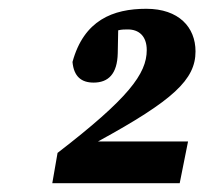

<svg xmlns="http://www.w3.org/2000/svg" viewBox="-20 -823 465 437"><path d="M99 -406H389L408 -501H203C375 -595 425 -642 425 -706C425 -761 387 -803 313 -803C237 -803 171 -777 145 -682C148 -649 165 -635 193 -635C226 -635 247 -654 248 -702L249 -754C257 -756 264 -756 271 -756C296 -756 314 -741 314 -709C314 -655 272 -599 111 -475Z"/></svg>

Font: Source Serif Pro Black
Style: Italic
Weight: 900
Italic angle: -12°
Designer: Frank Grießhammer
Foundry: Adobe Systems Incorporated
Version: Version 3.001;hotconv 1.0.111;makeotfexe 2.5.65597